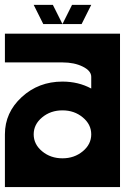

<svg xmlns="http://www.w3.org/2000/svg" viewBox="-20 -762 567 782"><path d="M234.4 -117.2Q282.7 -117.2 317.1 -145.8Q351.6 -174.3 351.6 -214.8Q351.6 -255.4 317.1 -283.9Q282.7 -312.5 234.4 -312.5Q186 -312.5 151.6 -283.9Q117.2 -255.4 117.2 -214.8Q117.2 -174.3 151.6 -145.8Q186 -117.2 234.4 -117.2ZM468.8 0H0V-214.8Q0 -303.7 68.6 -366.7Q137.2 -429.7 234.4 -429.7Q299.3 -429.7 351.6 -401.4V-449.2Q351.6 -473.6 317.1 -490.7Q282.7 -507.8 234.4 -507.8H0V-625H468.8ZM234.4 -664.1H156.2L117.2 -742.2H195.3ZM312.5 -664.1H234.4L273.4 -742.2H351.6Z"/></svg>

Font: Leporid
Style: Regular
Weight: 400
Designer: GGBotNet
Foundry: GGBotNet
Version: 1.00